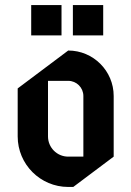

<svg xmlns="http://www.w3.org/2000/svg" viewBox="-20 -720 520 760"><path d="M268.5 -700V-580H388.5V-700ZM103.5 -700V-580H223.5V-700ZM170 -400H250C283.1 -400 310 -373.1 310 -340V-100H250C205.8 -100 170 -135.8 170 -180ZM250 -520 50 -370V-180C50 -69.6 139.6 20 250 20H270L430 -100V-340C430 -439.4 349.4 -520 250 -520Z"/></svg>

Font: Abibas
Style: Medium
Weight: 500
Version: Version 0.3